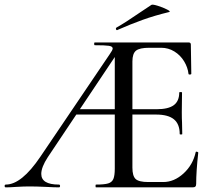

<svg xmlns="http://www.w3.org/2000/svg" viewBox="-25 -808 924 828"><path d="M0 -12Q68 -12 149 -132L448 -574Q461 -592 461 -599Q461 -608 444.5 -610.5Q428 -613 384 -613Q381 -613 381 -619Q381 -625 384 -625H788Q798 -625 798 -616L800 -490Q800 -487 794.5 -486.5Q789 -486 788 -489Q785 -517 769 -543.5Q753 -570 727 -586Q701 -602 670 -602H619Q577 -602 561.5 -589.5Q546 -577 546 -543V-85Q546 -49 560 -36Q574 -23 614 -23H679Q726 -23 766.5 -60Q807 -97 819 -152Q819 -154 823 -154Q825 -154 827.5 -152.5Q830 -151 830 -150Q821 -69 821 -15Q821 -7 817.5 -3.5Q814 0 806 0H389Q387 0 387 -6Q387 -12 389 -12Q425 -12 441.5 -17Q458 -22 464 -36.5Q470 -51 470 -81V-588L498 -604L181 -130Q153 -87 153 -58Q153 -12 229 -12Q234 -12 234 -6Q234 0 229 0Q210 0 174 -2Q132 -4 101 -4Q77 -4 45 -2Q17 0 0 0Q-5 0 -5 -6Q-5 -12 0 -12ZM305 -337H522L529 -314H290ZM648 -314H498V-337H650Q701 -337 724.5 -354.5Q748 -372 748 -409Q748 -411 754 -411Q760 -411 760 -409L759 -325Q759 -295 760 -280L761 -230Q761 -228 755.5 -228Q750 -228 750 -230Q750 -273 725 -293.5Q700 -314 648 -314ZM480 -678Q476 -678 475 -682.5Q474 -687 477 -689Q513 -709 580 -755Q612 -777 628 -787Q633 -790 655.5 -783Q678 -776 695.5 -767Q713 -758 704 -756Q642 -741 590.5 -722.5Q539 -704 482 -679Z"/></svg>

Font: Cormorant Unicase Medium
Style: Regular
Weight: 500
Designer: Christian Thalmann (Catharsis Fonts)
Foundry: Catharsis Fonts
Version: Version 4.000